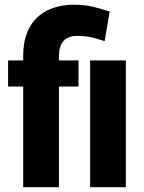

<svg xmlns="http://www.w3.org/2000/svg" viewBox="-20 -780 599 800"><path d="M225.6 0H76.7V-546.4Q76.7 -615.7 101.8 -663.3Q127 -710.9 175.3 -735.6Q223.6 -760.3 291.5 -760.3Q330.1 -760.3 364.7 -752.4Q399.4 -744.6 437 -731.9L416 -608.4Q393.6 -616.2 366.5 -623.3Q339.4 -630.4 301.3 -630.4Q263.7 -630.4 244.6 -608.9Q225.6 -587.4 225.6 -546.4ZM307.1 -528.3V-419.4H13.7V-528.3ZM504.4 -528.3V0H355.5V-528.3Z"/></svg>

Font: Roboto Condensed ExtraBold
Style: Regular
Weight: 800
Designer: Christian Robertson
Foundry: Google
Version: Version 3.008; 2023